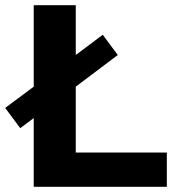

<svg xmlns="http://www.w3.org/2000/svg" viewBox="-34 -720 671 740"><path d="M-14 -304 96 -386V-700H258V-508L362 -586L420 -508L258 -386V-132H609V0H96V-265L44 -226Z"/></svg>

Font: CMG Sans
Style: Bold
Weight: 700
Designer: Julieta Ulanovsky
Foundry: Julieta Ulanovsky
Version: Version 7.200